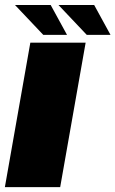

<svg xmlns="http://www.w3.org/2000/svg" viewBox="-37 -768 474 788"><path d="M-17 0H210L314.5 -593H87.5ZM319 -625H416.5L349.5 -747.5H203ZM140.5 -625H238L171 -747.5H24.5Z"/></svg>

Font: Anybody Black
Style: Italic
Weight: 900
Italic angle: -10°
Designer: Tyler Finck
Foundry: Etcetera Type Company
Version: Version 1.113;gftools[0.9.25]